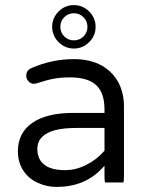

<svg xmlns="http://www.w3.org/2000/svg" viewBox="-20 -736 589 760"><path d="M237.3 -62.5Q175.8 -62.5 148.9 -89.8Q127.9 -110.4 127.9 -146.5Q127.9 -175.3 147 -194.3Q182.1 -229.5 281.2 -229.5H393.6V-139.2Q362.8 -104 321.8 -83.5Q280.8 -62.5 237.3 -62.5ZM468.3 -13.7Q470.7 -20 470.7 -39.1V-315.4Q470.7 -366.7 449.2 -408.7Q427.2 -450.2 384.3 -475.6Q337.9 -502 272.5 -502Q187 -502 106 -467.3Q90.8 -460.9 85.9 -448.7Q84 -442.9 84 -437.5Q84 -432.1 84.5 -429.2Q85 -426.3 86.4 -423.8Q88.4 -418.5 93.3 -413.6Q102.1 -404.3 113.8 -404.3L125.5 -406.2Q163.6 -418.9 191.9 -424.3Q221.2 -429.7 256.8 -429.7Q330.1 -429.7 362.8 -397Q393.6 -366.2 393.6 -302.7V-289.1H269.5Q164.1 -289.1 106.9 -249Q50.8 -209.5 50.8 -136.7Q50.8 -94.7 71.3 -62.3Q91.8 -29.8 127.9 -13.2Q163.6 3.9 204.1 3.9Q313.5 3.9 381.8 -67.4L393.6 -79.6V-39.1Q393.6 -20 396 -13.7ZM310.5 -591.8Q294.9 -576.2 272.5 -576.2Q250 -576.2 234.4 -591.8Q218.8 -607.4 218.8 -629.9Q218.8 -652.3 234.4 -668Q250 -683.6 272.5 -683.6Q294.9 -683.6 310.5 -668Q326.2 -652.3 326.2 -629.9Q326.2 -607.4 310.5 -591.8ZM358.4 -629.9Q358.4 -641.6 356.2 -649.7Q354 -657.7 352.1 -662.6Q350.1 -667.5 347.2 -672.4Q341.8 -682.1 333 -690.4Q307.6 -715.8 272.5 -715.8Q237.3 -715.8 211.9 -690.4Q186.5 -665 186.5 -629.9Q186.5 -618.2 188.7 -610.1Q190.9 -602.1 192.9 -597.2Q194.8 -592.3 197.8 -587.4Q203.1 -577.6 211.9 -569.3Q237.3 -543.9 272.5 -543.9Q307.6 -543.9 333 -569.3Q358.4 -594.7 358.4 -629.9Z"/></svg>

Font: YuPearl-Light
Style: Light
Weight: 300
Designer: Max Yao
Foundry: Max-Everyday
Version: Version 1.011; ttfautohint (v1.8.3)